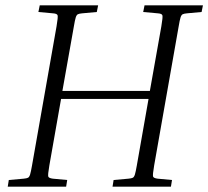

<svg xmlns="http://www.w3.org/2000/svg" viewBox="-20 -700 781 720"><path d="M232 -25 228 0H9L13 -25L69 -30Q80 -31 85 -33.5Q90 -36 93 -46Q96 -56 100 -79L192 -601Q198 -636 196 -642.5Q194 -649 179 -650L124 -655L129 -680H348L343 -655L288 -650Q277 -649 272 -646.5Q267 -644 264 -634.5Q261 -625 257 -601L214 -359H542L585 -601Q591 -636 589 -642.5Q587 -649 572 -650L517 -655L522 -680H741L736 -655L681 -650Q670 -649 665 -646.5Q660 -644 657 -634.5Q654 -625 650 -601L558 -79Q552 -44 554 -38Q556 -32 571 -30L625 -25L621 0H402L406 -25L462 -30Q473 -31 478 -33.5Q483 -36 486 -46Q489 -56 493 -79L537 -329H209L165 -79Q159 -44 161 -38Q163 -32 178 -30Z"/></svg>

Font: Inria Serif Light
Style: Italic
Weight: 300
Italic angle: -10°
Designer: Black Foundry Team
Foundry: Black Foundry
Version: Version 1.000; ttfautohint (v1.8.3)